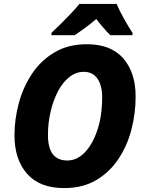

<svg xmlns="http://www.w3.org/2000/svg" viewBox="-20 -951 738 981"><path d="M308 10Q182 10 118 -63.5Q54 -137 54 -259Q54 -343 76.5 -425.5Q99 -508 144.5 -575.5Q190 -643 259.5 -684Q329 -725 424 -725Q547 -725 610 -652.5Q673 -580 673 -458Q673 -372 651.5 -289Q630 -206 585 -138.5Q540 -71 471 -30.5Q402 10 308 10ZM324 -131Q374 -131 414 -173Q454 -215 478 -288Q502 -361 502 -454Q502 -514 478 -549Q454 -584 408 -584Q368 -584 334 -557Q300 -530 276 -484Q252 -438 238.5 -380.5Q225 -323 225 -261Q225 -131 324 -131ZM243 -771V-783Q264 -803 290.5 -829Q317 -855 342.5 -882Q368 -909 386 -931H576Q590 -897 614 -854.5Q638 -812 657 -783V-771H544Q528 -786 507 -810.5Q486 -835 472 -854Q445 -831 417.5 -810.5Q390 -790 361 -771Z"/></svg>

Font: Noto Sans Disp ExtBd
Style: Italic
Weight: 800
Italic angle: -12°
Designer: Monotype Design Team
Foundry: Monotype Imaging Inc.
Version: Version 2.000;GOOG;noto-source:20170915:90ef993387c0